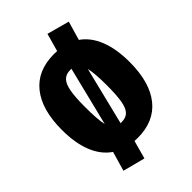

<svg xmlns="http://www.w3.org/2000/svg" viewBox="-279 -943 1190 1190"><g transform="rotate(-45 316.0 -347.5)"><path d="M613 -349Q613 -172 536.5 -76.5Q460 19 316 19Q297 19 288 18L255 138L109 100L146 -28Q83 -71 50.5 -152Q18 -233 18 -349Q18 -525 94.5 -620.5Q171 -716 316 -716Q334 -716 343 -715L376 -833L523 -793L487 -669Q549 -626 581 -545Q613 -464 613 -349ZM220 -349Q220 -234 232 -187L328 -575H316Q280 -575 259 -553.5Q238 -532 229 -483Q220 -434 220 -349ZM411 -349Q411 -451 399 -502L305 -121H316Q353 -121 373.5 -142.5Q394 -164 402.5 -212.5Q411 -261 411 -349Z"/></g></svg>

Font: Fira Sans Condensed Black
Style: Regular
Weight: 900
Width: 3
Designer: Carrois Corporate & Edenspiekermann AG
Foundry: Carrois Corporate GbR & Edenspiekermann AG
Version: Version 4.203